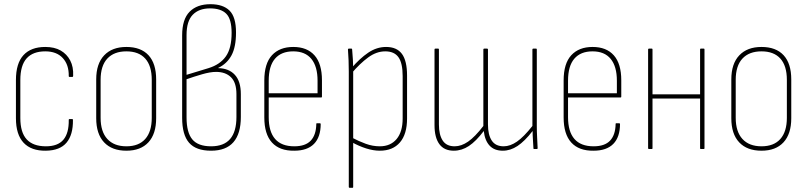

<svg xmlns="http://www.w3.org/2000/svg" viewBox="-20 -711 3852 916"><path d="M199 8Q129 9 92.5 -30Q56 -69 56 -147V-329Q56 -409 92 -448Q128 -487 196 -487Q240 -487 269.5 -470Q299 -453 315 -422.5Q331 -392 329 -349Q329 -344 325 -344H311Q308 -344 308 -348Q309 -402 279.5 -434Q250 -466 196 -466Q137 -466 107 -432.5Q77 -399 77 -329V-148Q77 -79 107.5 -46Q138 -13 199 -13Q256 -13 282.5 -44.5Q309 -76 308 -139Q308 -143 311 -143H325Q328 -143 328 -139Q329 -68 297.5 -30.5Q266 7 199 8Z M583 8Q514 8 476.5 -32Q439 -72 439 -147V-332Q439 -407 477 -447Q515 -487 583 -487Q652 -487 688.5 -447.5Q725 -408 725 -332V-147Q725 -72 688 -32Q651 8 583 8ZM583 -13Q642 -13 673 -48Q704 -83 704 -149V-330Q704 -397 673 -431.5Q642 -466 583 -466Q524 -466 492 -431.5Q460 -397 460 -330V-149Q460 -83 492 -48Q524 -13 583 -13Z M987 8Q915 8 882 -30Q849 -68 849 -149V-542Q849 -619 884.5 -655Q920 -691 984 -691Q1044 -691 1075 -660.5Q1106 -630 1106 -556Q1106 -487 1084.5 -447Q1063 -407 1021 -387V-386Q1072 -385 1100.5 -354Q1129 -323 1129 -262V-153Q1129 -73 1093.5 -32.5Q1058 8 987 8ZM987 -13Q1048 -13 1078 -48Q1108 -83 1108 -153V-262Q1108 -317 1082 -342.5Q1056 -368 1011 -368Q983 -368 943.5 -356.5Q904 -345 870 -333V-151Q870 -79 897.5 -46Q925 -13 987 -13ZM870 -354 975 -386Q1030 -403 1057.5 -442Q1085 -481 1085 -554Q1085 -620 1059.5 -645.5Q1034 -671 982 -671Q929 -671 899.5 -640.5Q870 -610 870 -544Z M1384 8Q1314 9 1277.5 -31Q1241 -71 1241 -151V-327Q1241 -408 1277.5 -447.5Q1314 -487 1379 -487Q1445 -487 1480.5 -447Q1516 -407 1516 -328V-250Q1516 -246 1513 -246H1262V-152Q1262 -83 1292.5 -48Q1323 -13 1384 -13Q1437 -13 1462.5 -40Q1488 -67 1489 -119Q1489 -123 1491 -123H1506Q1509 -123 1510 -120Q1510 -57 1478 -24.5Q1446 8 1384 8ZM1262 -266H1495V-326Q1495 -394 1465.5 -430Q1436 -466 1379 -466Q1322 -466 1292 -431Q1262 -396 1262 -326Z M1792 8Q1761 8 1726.5 -3Q1692 -14 1658 -33V-55Q1692 -37 1725 -25Q1758 -13 1792 -13Q1843 -13 1872 -47.5Q1901 -82 1901 -146V-348Q1901 -410 1881 -438Q1861 -466 1818 -466Q1776 -466 1736.5 -437Q1697 -408 1657 -361V-386Q1696 -432 1736.5 -459.5Q1777 -487 1822 -487Q1873 -487 1897.5 -454Q1922 -421 1922 -350V-146Q1922 -71 1888 -31.5Q1854 8 1792 8ZM1648 185Q1644 185 1644 181V-369Q1644 -395 1643 -422.5Q1642 -450 1640 -475Q1640 -479 1644 -479H1657Q1660 -479 1660 -475Q1662 -452 1663.5 -427.5Q1665 -403 1665 -387V-380V181Q1665 185 1662 185Z M2145 8Q2099 8 2076 -23.5Q2053 -55 2053 -114V-475Q2053 -479 2057 -479H2071Q2074 -479 2074 -475V-117Q2074 -68 2092 -40.5Q2110 -13 2149 -13Q2181 -13 2213.5 -35.5Q2246 -58 2286 -110V-475Q2286 -479 2290 -479H2304Q2308 -479 2308 -475V-117Q2308 -68 2326 -40.5Q2344 -13 2383 -13Q2414 -13 2446.5 -35.5Q2479 -58 2520 -110V-475Q2520 -479 2524 -479H2538Q2541 -479 2541 -475V-111Q2541 -83 2542.5 -56Q2544 -29 2545 -4Q2545 0 2541 0H2528Q2525 0 2525 -3Q2524 -24 2522.5 -45Q2521 -66 2521 -86Q2483 -37 2449 -14.5Q2415 8 2379 8Q2338 8 2315.5 -16.5Q2293 -41 2288 -86Q2251 -37 2217 -14.5Q2183 8 2145 8Z M2812 8Q2742 9 2705.5 -31Q2669 -71 2669 -151V-327Q2669 -408 2705.5 -447.5Q2742 -487 2807 -487Q2873 -487 2908.5 -447Q2944 -407 2944 -328V-250Q2944 -246 2941 -246H2690V-152Q2690 -83 2720.5 -48Q2751 -13 2812 -13Q2865 -13 2890.5 -40Q2916 -67 2917 -119Q2917 -123 2919 -123H2934Q2937 -123 2938 -120Q2938 -57 2906 -24.5Q2874 8 2812 8ZM2690 -266H2923V-326Q2923 -394 2893.5 -430Q2864 -466 2807 -466Q2750 -466 2720 -431Q2690 -396 2690 -326Z M3323 0Q3320 0 3320 -4V-475Q3320 -479 3323 -479H3338Q3341 -479 3341 -475V-4Q3341 0 3338 0ZM3076 0Q3072 0 3072 -4V-475Q3072 -479 3076 -479H3090Q3093 -479 3093 -475V-4Q3093 0 3090 0ZM3089 -241V-261H3325V-241Z M3613 8Q3544 8 3506.5 -32Q3469 -72 3469 -147V-332Q3469 -407 3507 -447Q3545 -487 3613 -487Q3682 -487 3718.5 -447.5Q3755 -408 3755 -332V-147Q3755 -72 3718 -32Q3681 8 3613 8ZM3613 -13Q3672 -13 3703 -48Q3734 -83 3734 -149V-330Q3734 -397 3703 -431.5Q3672 -466 3613 -466Q3554 -466 3522 -431.5Q3490 -397 3490 -330V-149Q3490 -83 3522 -48Q3554 -13 3613 -13Z"/></svg>

Font: Sofia Sans Condensed Thin
Style: Regular
Weight: 250
Version: Version 4.100